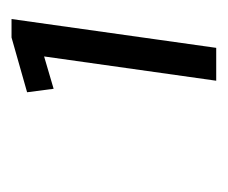

<svg xmlns="http://www.w3.org/2000/svg" viewBox="-51 -774 395 333"><g transform="rotate(-90 146.5 -607.5)"><path d="M230 -430H173L218 -749L244 -737L159 -712L153 -758L248 -785H280Z"/></g></svg>

Font: Pathway Extreme SemiCondensed ExtraLight
Style: Italic
Weight: 250
Width: 4
Italic angle: -8°
Version: Version 1.001;gftools[0.9.26]